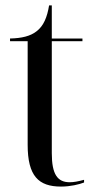

<svg xmlns="http://www.w3.org/2000/svg" viewBox="-20 -678 349 708"><path d="M205 10C240 10 272 2 290 -5V-15C268 -9 252 -6 237 -6C192 -6 171 -35 171 -113V-526H284V-536H171V-658H161C154 -615 141 -582 114 -562C92 -545 61 -537 17 -536V-526H82V-144C82 -29 122 10 205 10Z"/></svg>

Font: Noto Serif Display Condensed
Style: Regular
Weight: 400
Width: 3
Designer: Monotype Design Team
Foundry: Monotype Imaging Inc.
Version: Version 2.009